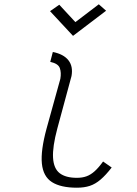

<svg xmlns="http://www.w3.org/2000/svg" viewBox="-20 -860 640 894"><path d="M338 14Q263 14 222 -12Q181 -38 175 -98.5Q169 -159 197 -262L261 -493Q266 -522 258.5 -543Q251 -564 214 -572L226 -618Q276 -608 298.5 -579.5Q321 -551 313 -506L247 -262Q224 -176 227 -125.5Q230 -75 258 -53.5Q286 -32 338 -32Q363 -32 382.5 -39Q402 -46 420.5 -62.5Q439 -79 460 -108L500 -80Q473 -45 448.5 -24Q424 -3 398 5.5Q372 14 338 14ZM320 -693 213 -808 256 -838 331 -757 440 -840 474 -810Z"/></svg>

Font: Victor Mono Thin
Style: Italic
Weight: 100
Italic angle: -12°
Monospace: yes
Designer: Rune Bjørnerås
Version: Version 1.561;gftools[0.9.30]